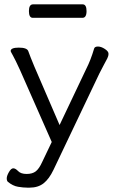

<svg xmlns="http://www.w3.org/2000/svg" viewBox="-20 -699 540 883"><path d="M359 -617H131Q113 -617 113 -648Q113 -679 132 -679H360Q378 -679 378 -648Q378 -617 359 -617ZM29 -464Q29 -480 66.5 -480Q104 -480 110 -464Q118 -441 138 -393L254 -124L377 -383Q397 -422 413 -476Q416 -485 430.5 -485Q445 -485 462 -474Q479 -463 479 -452Q479 -441 473.5 -430.5Q468 -420 457 -399.5Q446 -379 437 -361L226 82Q206 124 180.5 144Q155 164 116 164H106Q87 164 63 160Q39 156 16 137Q11 132 11 121Q11 110 21 92.5Q31 75 41 75Q51 75 63.5 88Q76 101 102.5 101Q129 101 144.5 89Q160 77 174 46L218 -46L72 -377Q50 -425 39.5 -443.5Q29 -462 29 -464Z"/></svg>

Font: ToneOZ-Pinyin-WenKai-Regular
Style: Regular
Weight: 400
Designer: Fontworks Inc.
Foundry: ToneOZ
Version: Version 0.240331